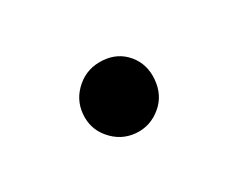

<svg xmlns="http://www.w3.org/2000/svg" viewBox="-33 -351 195 157"><g transform="rotate(20 64.5 -272.0)"><path d="M64 -239Q51 -239 41.5 -248.5Q32 -258 32 -272Q32 -285 41.5 -295Q51 -305 64 -305Q77 -305 87 -295Q97 -285 97 -272Q97 -258 87.5 -248.5Q78 -239 64 -239Z"/></g></svg>

Font: Roundo Light
Style: Regular
Weight: 300
Designer: Namrata Goyal (Gurmukhi), Shiva Nallaperumal (Latin)
Foundry: Indian Type Foundry
Version: Version 1.000;PS 1.0;hotconv 1.0.88;makeotf.lib2.5.647800